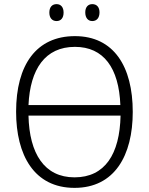

<svg xmlns="http://www.w3.org/2000/svg" viewBox="-20 -900 722 930"><path d="M219 -839C219 -814 232 -798 254 -798C275 -798 288 -813 288 -839C288 -865 275 -880 254 -880C232 -880 219 -865 219 -839ZM393 -840C393 -814 406 -798 427 -798C449 -798 462 -814 462 -840C462 -865 449 -880 427 -880C406 -880 393 -865 393 -840ZM623 -358C623 -578 531 -725 343 -725C156 -725 58 -586 58 -359C58 -149 145 10 341 10C535 10 623 -147 623 -358ZM343 -673C482 -673 556 -571 563 -391H118C126 -566 199 -673 343 -673ZM341 -41C195 -41 122 -156 118 -340H564C560 -153 488 -41 341 -41Z"/></svg>

Font: Noto Sans SemiCondensed Light
Style: Regular
Weight: 300
Width: 4
Designer: Monotype Design Team
Foundry: Monotype Imaging Inc.
Version: Version 2.013